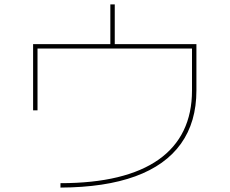

<svg xmlns="http://www.w3.org/2000/svg" viewBox="-20 -830 1040 870"><path d="M254 0Q401 0 512.5 -27Q624 -54 699 -107Q774 -160 812 -238.5Q850 -317 850 -420V-610H150V-330H130V-630H480V-810H500V-630H870V-420Q870 -277 800 -179Q730 -81 593 -31Q456 19 254 20Z"/></svg>

Font: M PLUS 2 Thin
Style: Regular
Weight: 100
Designer: Coji Morishita
Foundry: UNDERFOREST DESIGN
Version: Version 1.001